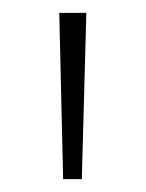

<svg xmlns="http://www.w3.org/2000/svg" viewBox="-20 -871 226 298"><path d="M78 -593 72 -851H114L107 -593Z"/></svg>

Font: Noto Sans Tamil UI ExtraCondensed ExtraLight
Style: Regular
Weight: 200
Width: 2
Designer: Jelle Bosma - Monotype Design Team
Foundry: Monotype Imaging Inc.
Version: Version 2.004; ttfautohint (v1.8.4.7-5d5b)